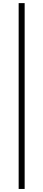

<svg xmlns="http://www.w3.org/2000/svg" viewBox="-20 -982 279 1236"><path d="M138.7 -961.9V234.4H100.1V-961.9Z"/></svg>

Font: Inter Display Extra Light
Style: Regular
Weight: 200
Designer: Rasmus Andersson
Foundry: rsms
Version: Version 4.000;git-4fc901f